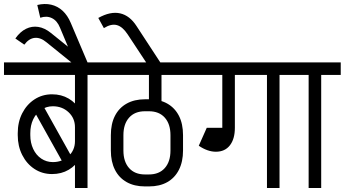

<svg xmlns="http://www.w3.org/2000/svg" viewBox="-45 -943 1729 963"><path d="M331 -234V-306H379V-234ZM289 -94 111 -413 153 -446 331 -127ZM-25 -567V-630H321V-567ZM44 -264V-276H107V-264ZM107 -275H44Q44 -331 66.5 -375Q89 -419 128 -444.5Q167 -470 216 -470L220 -410Q188 -410 162 -392.5Q136 -375 121.5 -344.5Q107 -314 107 -275ZM379 -305H331Q331 -350 299 -380Q267 -410 220 -410L216 -470Q263 -470 299.5 -448.5Q336 -427 357.5 -389.5Q379 -352 379 -305ZM107 -265Q107 -227 121.5 -196Q136 -165 162 -147.5Q188 -130 220 -130L216 -70Q167 -70 128 -95.5Q89 -121 66.5 -165.5Q44 -210 44 -265ZM379 -235Q379 -188 357.5 -150.5Q336 -113 299.5 -91.5Q263 -70 216 -70L220 -130Q267 -130 299 -160Q331 -190 331 -235ZM331 0V-620H394V0ZM233 -567V-630H492V-567Z M313 -630 188 -731 210 -778 394 -630ZM77 -719 32 -750Q56 -784 85.5 -798.5Q115 -813 147 -808Q179 -803 210 -778L188 -731Q158 -756 129 -753Q100 -750 77 -719ZM329 -630 256 -804 310 -828 394 -630ZM256 -804Q242 -839 215.5 -852Q189 -865 157 -854L142 -918Q179 -927 211.5 -919.5Q244 -912 269 -889Q294 -866 310 -828Z M442 -567V-630H954V-567ZM681 -8V-68H703V-8ZM511 -188V-266H574V-188ZM810 -188V-266H873V-188ZM681 -385V-445H703V-385ZM702 -417V-610H765V-417ZM873 -188Q873 -132 852.5 -91.5Q832 -51 794 -29.5Q756 -8 702 -8V-68Q753 -68 781.5 -100Q810 -132 810 -188ZM873 -265H810Q810 -321 781.5 -353Q753 -385 702 -385V-445Q756 -445 794 -423.5Q832 -402 852.5 -362Q873 -322 873 -265ZM511 -188H574Q574 -132 602.5 -100Q631 -68 682 -68V-8Q629 -8 590.5 -29.5Q552 -51 531.5 -91.5Q511 -132 511 -188ZM511 -265Q511 -322 531.5 -362Q552 -402 590.5 -423.5Q629 -445 682 -445V-385Q631 -385 602.5 -353Q574 -321 574 -265Z M688 -630 595 -771 640 -812 759 -630ZM595 -771Q570 -809 541.5 -817Q513 -825 476 -802L448 -853Q509 -887 557.5 -876Q606 -865 640 -812Z M904 -567V-630H1236V-567ZM1070 -301V-630H1133V-301ZM1038 -182V-242Q1061 -242 1073.5 -258Q1086 -274 1086 -302H1133Q1133 -246 1108 -214Q1083 -182 1038 -182ZM952 -212 982 -272Q1017 -242 1038 -242V-182Q996 -182 952 -212ZM952 -212 992 -302H1098V-242ZM1294 0V-620H1357V0ZM1196 -567V-630H1455V-567Z M1503 0V-620H1566V0ZM1405 -567V-630H1664V-567Z"/></svg>

Font: Akshar Light
Style: Regular
Weight: 300
Designer: Tall Chai
Foundry: Tall Chai
Version: Version 1.100